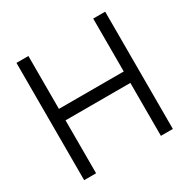

<svg xmlns="http://www.w3.org/2000/svg" viewBox="-161 -870 1008 1021"><g transform="rotate(-30 342.5 -360.0)"><path d="M143.3 0H70V-720H143.3V-395.3H541.3V-720H614.7V0H541.3V-325H143.3Z"/></g></svg>

Font: Manrope Variable Light
Style: Regular
Weight: 200
Designer: Mikhail Sharanda
Foundry: Mikhail Sharanda
Version: Version 4.505